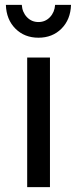

<svg xmlns="http://www.w3.org/2000/svg" viewBox="-20 -764 314 784"><path d="M69 -744Q71 -714 90 -694Q109 -674 137 -674Q165 -674 184 -694Q203 -714 205 -744H270Q268 -684 231 -647Q194 -610 137 -610Q80 -610 43 -647Q6 -684 4 -744ZM91 -529H184V0H91Z"/></svg>

Font: Montserrat arm
Style: Regular
Weight: 400
Designer: Julieta Ulanovsky
Foundry: Julieta Ulanovsky
Version: Version 6.000;PS 006.000;hotconv 1.0.88;makeotf.lib2.5.64775